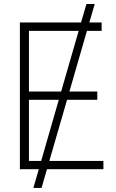

<svg xmlns="http://www.w3.org/2000/svg" viewBox="-20 -839 577 952"><path d="M145.5 92.8 172.4 0H78.6V-727.5H381.8L408.7 -819.3H449.7L422.9 -727.5H483.9V-686H411.1L324.2 -385.3H462.4V-344.2H312.5L224.6 -41H492.7V0H212.9L186 92.8ZM283.2 -385.3 370.1 -686H123.5V-385.3ZM184.1 -41 271.5 -344.2H123.5V-41Z"/></svg>

Font: Inter Display Extra Light
Style: Regular
Weight: 200
Designer: Rasmus Andersson
Foundry: rsms
Version: Version 4.000;git-4fc901f